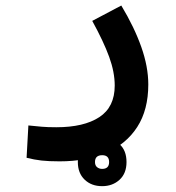

<svg xmlns="http://www.w3.org/2000/svg" viewBox="-20 -339 626 684"><path d="M192.4 235.8Q153.3 235.8 127.7 232.9Q102.1 230 74.7 223.1L81.1 107.9Q108.9 110.8 129.2 112.5Q149.4 114.3 180.7 114.3Q278.8 114.3 333.7 78.4Q388.7 42.5 388.7 -34.2Q388.7 -82 368.9 -136.5Q349.1 -190.9 308.6 -264.6L412.1 -319.3Q458.5 -242.2 483.4 -171.6Q508.3 -101.1 508.3 -38.1Q508.3 52.2 469 113.3Q429.7 174.3 358.6 205.1Q287.6 235.8 192.4 235.8ZM343.8 324.2Q305.7 324.2 281.5 301Q257.3 277.8 257.3 238.3Q257.3 199.2 282.2 175.8Q307.1 152.3 343.8 152.3Q380.9 152.3 405.8 174.6Q430.7 196.8 430.7 238.3Q430.7 278.8 405.8 301.5Q380.9 324.2 343.8 324.2ZM343.8 262.7Q368.7 262.7 368.7 238.3Q368.7 213.9 344.2 213.9Q318.4 213.9 318.4 238.3Q318.4 250.5 325.9 256.6Q333.5 262.7 343.8 262.7Z"/></svg>

Font: CaskaydiaCove NFP SemiBold
Style: Regular
Weight: 600
Designer: Aaron Bell
Foundry: Saja Typeworks
Version: Version 2111.001; VTT 6.35;Nerd Fonts 3.1.1